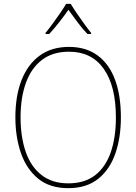

<svg xmlns="http://www.w3.org/2000/svg" viewBox="-20 -969 710 999"><path d="M609 -358Q609 -254 580.5 -171Q552 -88 491.5 -39Q431 10 335 10Q239 10 178.5 -39.5Q118 -89 89 -172.5Q60 -256 60 -359Q60 -471 92.5 -553Q125 -635 187 -680Q249 -725 339 -725Q428 -725 488.5 -680Q549 -635 579 -553Q609 -471 609 -358ZM87 -359Q87 -256 114 -178.5Q141 -101 196.5 -58Q252 -15 335 -15Q420 -15 474.5 -57Q529 -99 556 -176Q583 -253 583 -358Q583 -521 520 -610.5Q457 -700 339 -700Q254 -700 198 -657Q142 -614 114.5 -537Q87 -460 87 -359ZM348 -949Q361 -927 380.5 -898.5Q400 -870 420 -842.5Q440 -815 454 -798V-792H435Q409 -819 383 -854Q357 -889 336 -918Q316 -889 288.5 -854Q261 -819 236 -792H217V-798Q233 -817 253 -844.5Q273 -872 292.5 -900Q312 -928 324 -949Z"/></svg>

Font: Noto Sans Bengali SemiCondensed Thin
Style: Regular
Weight: 100
Width: 4
Designer: Joana Ranito - Universal Thirst; Jelle Bosma - Monotype Design Team
Foundry: Universal Thirst ehf.
Version: Version 3.000; ttfautohint (v1.8.4.7-5d5b)